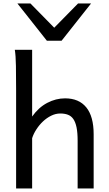

<svg xmlns="http://www.w3.org/2000/svg" viewBox="-20 -1062 614 1082"><path d="M417.5 0V-268.6Q417.5 -314.5 411.4 -344.2Q405.3 -374 393.1 -391.4Q380.9 -408.7 362.5 -415.5Q344.2 -422.4 319.8 -422.4Q293.5 -422.4 268.3 -409.9Q243.2 -397.5 222.2 -377.7Q201.2 -357.9 185.1 -333Q168.9 -308.1 161.1 -283.2V0H70.8V-551.8Q70.8 -630.9 69.8 -690.2Q68.8 -749.5 63.5 -781.2H161.1V-405.3Q197.3 -456.5 246.1 -482.2Q294.9 -507.8 346.7 -507.8Q424.8 -507.8 466.3 -456.8Q507.8 -405.8 507.8 -305.2V0ZM151.4 -1042.5 285.6 -905.8 419.9 -1042.5H493.2L327.1 -832.5H244.1L78.1 -1042.5Z"/></svg>

Font: Andika APac
Style: Regular
Weight: 400
Designer: Victor Gaultney, Annie Olsen, Julie Remington, Don Collingsworth, Eric Hays, Becca Hirsbrunner
Foundry: SIL International
Version: Version 5.000